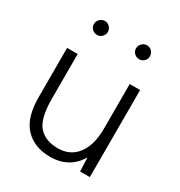

<svg xmlns="http://www.w3.org/2000/svg" viewBox="-176 -858 927 991"><g transform="rotate(30 287.5 -362.5)"><path d="M435 -95V-519H497V0H439ZM278 -46Q352 -46 393.5 -100.5Q435 -155 435 -252H473Q473 -169 449 -110Q425 -51 378.5 -19.5Q332 12 266 12Q171 12 116 -46.5Q61 -105 62 -229V-253H125Q125 -134 165 -90Q205 -46 278 -46ZM62 -519H125V-253H62ZM371 -695Q371 -712 383.5 -724.5Q396 -737 413 -737Q430 -737 442 -724.5Q454 -712 454 -695Q454 -678 442 -666Q430 -654 413 -654Q396 -654 383.5 -666Q371 -678 371 -695ZM120 -695Q120 -712 132.5 -724.5Q145 -737 162 -737Q179 -737 191 -724.5Q203 -712 203 -695Q203 -679 191 -666.5Q179 -654 162 -654Q145 -654 132.5 -666Q120 -678 120 -695Z"/></g></svg>

Font: 寒蝉端黑体 Light
Style: Regular
Weight: 300
Designer: ChillDuanSans {Warren2060}; 
Source Han Sans {Ryoko NISHIZUKA 西塚涼子 (kana, bopomofo & ideographs); Paul D. Hunt (Latin, G
Foundry: ChillType&Adobe
Version: Version 1.300;Glyphs 3.3 (3306)